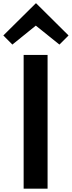

<svg xmlns="http://www.w3.org/2000/svg" viewBox="-48 -1143 435 1163"><path d="M240.2 -810.1V0H95.2V-810.1ZM170.9 -1123 367.2 -928.2 312 -873 168.9 -987.8 26.9 -873 -27.8 -928.2 168.9 -1123Z"/></svg>

Font: Sinkin Sans 600 SemiBold
Style: Regular
Weight: 600
Designer: Keith Bates
Foundry: K-Type
Version: Sinkin Sans (version 1.0)  by Keith Bates   •   © 2014   www